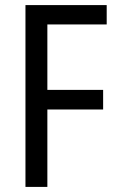

<svg xmlns="http://www.w3.org/2000/svg" viewBox="-20 -734 462 754"><path d="M166 0H80V-714H399V-638H166V-381H385V-304H166Z"/></svg>

Font: Noto Sans Condensed
Style: Regular
Weight: 400
Width: 3
Version: Version 2.013